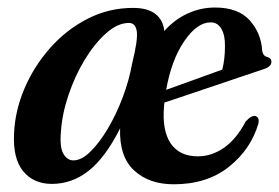

<svg xmlns="http://www.w3.org/2000/svg" viewBox="-20 -468 724 498"><path d="M650.5 -148.5Q631 -81 574 -35.5Q517 10 430.5 10Q366.5 10 327.8 -26Q289 -62 291.5 -135Q253.5 -59.5 210.2 -25.2Q167 9 114.5 9Q67 9 40 -24Q13 -57 16.5 -122.5Q19 -181 43.5 -238.5Q68 -296 110 -343.5Q152 -391 207 -419.2Q262 -447.5 325 -447.5Q363.5 -447.5 383.5 -431.5Q403.5 -415.5 406 -387.5Q433.5 -418 467.2 -433.2Q501 -448.5 537.5 -448.5Q597.5 -448.5 627.2 -415.8Q657 -383 660 -337.5Q662 -322 674 -320Q683.5 -317 684 -308.5Q684.5 -295 663.5 -288.5Q645.5 -282.5 613.8 -271.8Q582 -261 544 -248.2Q506 -235.5 469.8 -223.2Q433.5 -211 406.5 -202Q406 -197.5 405.5 -192.5Q400 -129.5 422.8 -96Q445.5 -62.5 493 -62.5Q529 -62.5 561 -84.8Q593 -107 617 -152.5Q632 -169.5 642.5 -167Q653 -164 650.5 -148.5ZM526.5 -410Q491 -410 457.8 -361Q424.5 -312 411 -235Q443 -246.5 483.8 -261.2Q524.5 -276 556.5 -287.5Q563.5 -314 563.5 -348.5Q564 -376.5 554.2 -393.2Q544.5 -410 526.5 -410ZM138 -126Q134.5 -86 144.5 -69Q154.5 -52 170.5 -52Q191 -52 214 -74.2Q237 -96.5 259 -133.2Q281 -170 298 -214.8Q315 -259.5 323 -304.5Q338 -365 334.8 -386.8Q331.5 -408.5 314.5 -408.5Q285.5 -408.5 255.8 -382.2Q226 -356 200.2 -313.8Q174.5 -271.5 157.8 -222Q141 -172.5 138 -126Z"/></svg>

Font: Fraunces 144pt S050 SemiBold
Style: Italic
Weight: 600
Italic angle: -16°
Version: Version 1.000; ttfautohint (v1.8.3)